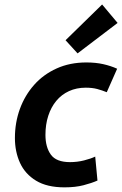

<svg xmlns="http://www.w3.org/2000/svg" viewBox="-20 -813 539 847"><path d="M264.5 13.5Q187.5 13.5 139.1 -15.9Q90.8 -45.2 68.2 -94.6Q45.8 -144 45.8 -204Q45.8 -272 67.6 -332.1Q89.5 -392.2 130.4 -438.4Q171.2 -484.5 229.8 -511Q288.2 -537.5 361 -537.5Q402 -537.5 435.4 -530Q468.8 -522.5 496.8 -509.8L451 -406.2Q430.5 -414.5 408.8 -420.4Q387 -426.2 358.2 -426.2Q317.5 -426.2 284.5 -411.1Q251.5 -396 228.2 -367.9Q205 -339.8 192.8 -301.8Q180.5 -263.8 180.5 -218Q180.5 -163.8 204.4 -130.8Q228.2 -97.8 289 -97.8Q321 -97.8 350.9 -105.4Q380.8 -113 400 -122.2L410 -16.5Q384 -5 348.2 4.2Q312.5 13.5 264.5 13.5ZM322.2 -577.5 269.2 -635.5 430.5 -793.2 498.8 -711.8Z"/></svg>

Font: Ubuntu Sans
Style: Italic
Weight: 400
Italic angle: -13.5°
Designer: Dalton Maag Ltd
Foundry: Dalton Maag Ltd
Version: Version 1.006